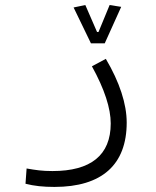

<svg xmlns="http://www.w3.org/2000/svg" viewBox="-20 -525 626 768"><path d="M197.8 222.7C387.7 222.7 486.8 133.8 486.8 -34.7C486.8 -108.9 458.5 -196.3 403.3 -289.6L347.7 -259.8C398.4 -168 422.9 -91.3 422.9 -31.2C422.9 96.2 342.8 159.2 189.9 159.2C147.9 159.2 123 155.3 86.4 148.9L82 210C116.2 218.8 152.3 222.7 197.8 222.7ZM343.8 -351.6H398.9L464.8 -497.6L418.5 -504.9L374 -397H368.2L321.3 -504.9L274.4 -495.1Z"/></svg>

Font: Cascadia Code PL Light
Style: Regular
Weight: 300
Monospace: yes
Designer: Aaron Bell
Foundry: Saja Typeworks
Version: Version 2404.023